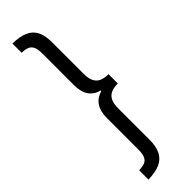

<svg xmlns="http://www.w3.org/2000/svg" viewBox="-333 -831 996 996"><g transform="rotate(-45 165.0 -333.0)"><path d="M291 -299Q260 -299 240 -289.5Q220 -280 210.5 -259.5Q201 -239 201 -206V25Q201 74 185 105Q169 136 136 150.5Q103 165 51 166V98Q76 97 92 91Q108 85 116 68Q124 51 124 20V-211Q124 -261 144 -291Q164 -321 202 -331V-336Q164 -346 144 -375Q124 -404 124 -455V-686Q124 -718 116 -734.5Q108 -751 92 -757.5Q76 -764 51 -764V-832Q103 -831 136 -817Q169 -803 185 -772.5Q201 -742 201 -692V-460Q201 -427 210.5 -406.5Q220 -386 240 -376.5Q260 -367 291 -367Z"/></g></svg>

Font: Noto Sans Devanagari ExtraCondensed
Style: Regular
Weight: 400
Width: 2
Designer: Jelle Bosma - Monotype Design Team
Foundry: Monotype Imaging Inc.
Version: Version 2.006